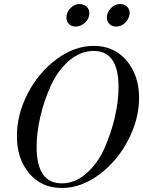

<svg xmlns="http://www.w3.org/2000/svg" viewBox="-20 -925 712 954"><path d="M355 -793Q336 -793 323 -805.5Q310 -818 310 -838Q310 -864 330 -884.5Q350 -905 374 -905Q396 -905 410 -892Q424 -879 424 -860Q424 -832 402.5 -812.5Q381 -793 355 -793ZM558 -793Q537 -793 524 -805.5Q511 -818 511 -838Q511 -864 531 -884.5Q551 -905 577 -905Q601 -905 614.5 -888.5Q628 -872 623 -850Q618 -826 599 -809.5Q580 -793 558 -793ZM287 9Q186 9 125 -63.5Q64 -136 64 -249Q64 -356 117.5 -460Q171 -564 260.5 -630.5Q350 -697 446 -697Q547 -697 609 -624Q671 -551 671 -439Q671 -334 617.5 -230Q564 -126 474 -58.5Q384 9 287 9ZM287 -14Q352 -14 408 -62.5Q464 -111 497.5 -185Q531 -259 550 -340Q569 -421 569 -493Q569 -672 445 -672Q380 -672 324 -624Q268 -576 234 -502.5Q200 -429 181 -348Q162 -267 162 -195Q162 -14 287 -14Z"/></svg>

Font: HK Venetian
Style: Italic
Weight: 400
Italic angle: -12°
Version: Version 1.000;PS 001.000;hotconv 1.0.88;makeotf.lib2.5.64775